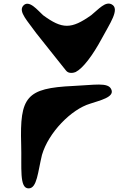

<svg xmlns="http://www.w3.org/2000/svg" viewBox="-20 -1035 752 1061"><path d="M139 6C185 5 189 -85 212 -179C248 -303 374 -431 478 -462C531 -480 615 -498 595 -541C578 -582 501 -565 385 -560C125 -548 89 -500 97 -237C101 -110 85 8 139 6ZM344 -646C359 -625 389 -633 398 -637C438 -657 492 -728 543 -823C586 -904 645 -986 597 -1011C562 -1029 526 -985 484 -951C374 -873 324 -873 218 -951C189 -977 140 -1040 108 -1003C80 -970 135 -916 180 -852C255 -756 334 -660 344 -646Z"/></svg>

Font: Venom Sans
Style: Bd
Weight: 700
Version: Version 1.001